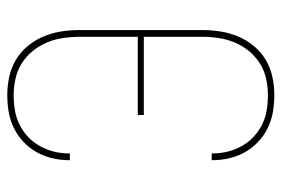

<svg xmlns="http://www.w3.org/2000/svg" viewBox="-146 -638 791 540"><g transform="rotate(90 250.0 -367.5)"><path d="M247 8Q221 8 195.5 2.5Q170 -3 148 -16Q126 -29 109 -49.5Q92 -70 82 -94Q72 -118 68 -143.5Q64 -169 64 -195V-540Q64 -566 68 -591.5Q72 -617 82 -641Q92 -665 109 -685.5Q126 -706 148 -719Q170 -732 195.5 -737.5Q221 -743 247 -743Q271 -743 294.5 -739Q318 -735 339.5 -724.5Q361 -714 378.5 -697.5Q396 -681 407.5 -660.5Q419 -640 424.5 -616.5Q430 -593 430 -570V-567H411V-569Q411 -591 406 -611.5Q401 -632 390.5 -651Q380 -670 364.5 -684.5Q349 -699 330 -708.5Q311 -718 290 -721.5Q269 -725 247 -725Q224 -725 201 -720Q178 -715 158 -702.5Q138 -690 123 -671.5Q108 -653 99 -631.5Q90 -610 86.5 -586.5Q83 -563 83 -540V-376H303V-359H83V-195Q83 -172 86.5 -148.5Q90 -125 99 -103.5Q108 -82 123 -63.5Q138 -45 158 -32.5Q178 -20 201 -15Q224 -10 247 -10Q269 -10 290 -13.5Q311 -17 330 -26.5Q349 -36 364.5 -50.5Q380 -65 390.5 -84Q401 -103 406 -123.5Q411 -144 411 -166V-168H430V-165Q430 -142 424.5 -118.5Q419 -95 407.5 -74.5Q396 -54 378.5 -37.5Q361 -21 339.5 -10.5Q318 0 294.5 4Q271 8 247 8Z"/></g></svg>

Font: Iosevka SS18 Thin
Style: Regular
Weight: 100
Monospace: yes
Designer: Belleve Invis
Foundry: Belleve Invis
Version: Version 25.1.1; ttfautohint (v1.8.4)